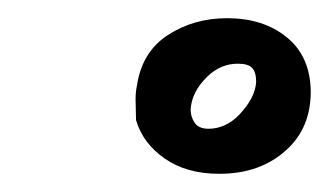

<svg xmlns="http://www.w3.org/2000/svg" viewBox="-20 -723 362 211"><path d="M221 -532Q185 -532 161 -548.8Q137 -565.5 129.5 -591L129 -613.5Q129 -622.5 130.5 -629Q136 -666 164.5 -684.5Q193 -703 229.5 -703Q269.5 -703 295.2 -682Q321 -661 321.5 -622.5Q321.5 -582.5 295 -558.5Q266.5 -532 221 -532ZM209 -581.5Q228 -581.5 243 -597Q260.5 -615.5 261.5 -633Q261.5 -643.5 257.2 -648.2Q253 -653 241.5 -653Q222.5 -653 208 -639Q190.5 -622 189.5 -602.5Q189.5 -594.5 194 -588Q198.5 -581.5 209 -581.5Z"/></svg>

Font: Lucymar Sans ExtraBold
Style: Italic
Weight: 800
Italic angle: -10°
Foundry: The League of Moveable Type (original font) / Main changes by Cristiano Sobral with portions from Mirco Monsees
Version: Version 2.00;August 30, 2020;FontCreator 13.0.0.2681 64-bit